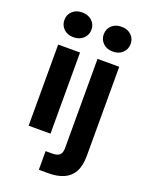

<svg xmlns="http://www.w3.org/2000/svg" viewBox="-172 -809 858 1114"><g transform="rotate(20 257.5 -252.0)"><path d="M69 0V-501H204V0ZM137 -571Q100 -571 77 -593Q54 -615 54 -648Q54 -681 77 -702.5Q100 -724 137 -724Q174 -724 197.5 -702.5Q221 -681 221 -648Q221 -615 197.5 -593Q174 -571 137 -571ZM212 220V105H252Q285 105 298.5 92Q312 79 312 50V-501H446V49Q446 111 425 148.5Q404 186 365 203Q326 220 273 220ZM380 -571Q343 -571 320 -593Q297 -615 297 -648Q297 -681 320 -702.5Q343 -724 380 -724Q417 -724 440 -702.5Q463 -681 463 -648Q463 -615 440 -593Q417 -571 380 -571Z"/></g></svg>

Font: DM Sans 17pt
Style: Bold
Weight: 700
Version: Version 4.004;gftools[0.9.30]